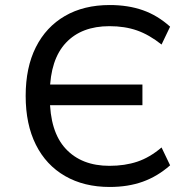

<svg xmlns="http://www.w3.org/2000/svg" viewBox="-20 -734 766 763"><path d="M416 9Q314 9 238.5 -34.5Q163 -78 122.5 -159Q82 -240 82 -353Q82 -466 122.5 -546.5Q163 -627 238 -670.5Q313 -714 416 -714Q489 -714 547.5 -693.5Q606 -673 656 -628L622 -557Q573 -596 524.5 -613Q476 -630 415 -630Q304 -630 242 -564Q180 -498 178 -369L149 -398H546V-316H147L178 -347Q178 -211 241 -143Q304 -75 415 -75Q476 -75 525.5 -91.5Q575 -108 622 -148L656 -77Q606 -33 547.5 -12Q489 9 416 9Z"/></svg>

Font: Nunito Sans 6pt
Style: Regular
Weight: 400
Version: Version 3.101;gftools[0.9.27]